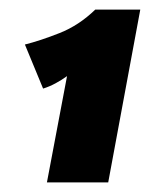

<svg xmlns="http://www.w3.org/2000/svg" viewBox="-20 -697 336 401"><path d="M120 -538Q109 -530 96 -523Q83 -516 70 -512L32 -604Q64 -612 104.5 -628Q145 -644 179 -677H273L206 -316H78Z"/></svg>

Font: Amaranth
Style: Bold Italic
Weight: 700
Italic angle: -12°
Designer: Gesine Todt
Foundry: Gesine Todt
Version: Version 1.001